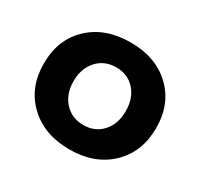

<svg xmlns="http://www.w3.org/2000/svg" viewBox="-121 -695 889 854"><g transform="rotate(30 323.5 -268.5)"><path d="M324.2 -543Q453.6 -543 532.7 -467.8Q611.8 -392.6 611.8 -269Q611.8 -146 532.5 -70.1Q453.1 5.9 324.2 5.9Q194.8 5.9 115 -70.1Q35.2 -146 35.2 -269Q35.2 -392.6 114.7 -467.8Q194.3 -543 324.2 -543ZM324.2 -415Q264.2 -415 226.6 -374Q189 -333 189 -267.1Q189 -201.2 226.6 -160.2Q264.2 -119.1 324.2 -119.1Q383.3 -119.1 420.2 -160.2Q457 -201.2 457 -267.1Q457 -333 420.2 -374Q383.3 -415 324.2 -415Z"/></g></svg>

Font: Montserrat arm SemiBold
Style: Regular
Weight: 600
Designer: Julieta Ulanovsky
Foundry: Julieta Ulanovsky
Version: Version 6.000;PS 006.000;hotconv 1.0.88;makeotf.lib2.5.64775